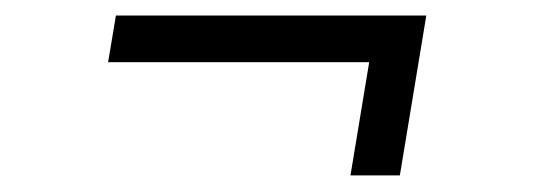

<svg xmlns="http://www.w3.org/2000/svg" viewBox="-20 -374 679 241"><path d="M419.9 -153.8 443.4 -295.9H115.7L125.5 -354.5H515.1L481.9 -153.8Z"/></svg>

Font: Inter 20pt Light
Style: Italic
Weight: 300
Italic angle: -9.3988°
Version: Version 4.001;git-66647c0bb